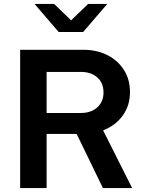

<svg xmlns="http://www.w3.org/2000/svg" viewBox="-20 -952 720 972"><path d="M82 0V-700H401Q471 -700 524.5 -672.5Q578 -645 608 -597Q638 -549 638 -486Q638 -417 601 -366.5Q564 -316 502 -292L649 0H501L368 -274H216V0ZM216 -380H389Q441 -380 472.5 -408.5Q504 -437 504 -484Q504 -532 472.5 -560Q441 -588 389 -588H216ZM254 -932 340 -849 426 -932H523L401 -790H277L155 -932Z"/></svg>

Font: Red Hat Text SemiBold
Style: Regular
Weight: 600
Designer: Pentagram, MCKL
Foundry: MCKL
Version: Version 1.030